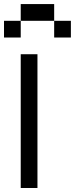

<svg xmlns="http://www.w3.org/2000/svg" viewBox="-20 -937 373 957"><path d="M83.3 -916.7H250V-833.3H83.3ZM0 -750V-833.3H83.3V-750ZM83.3 0V-666.7H166.7V0ZM250 -833.3H333.3V-750H250Z"/></svg>

Font: Galmuri11 Regular
Style: Regular
Weight: 400
Designer: Minseo Lee (Quiple)
Version: Version 2.356;hotconv 1.1.0;makeotfexe 2.6.0 DEVELOPMENT